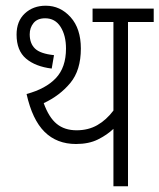

<svg xmlns="http://www.w3.org/2000/svg" viewBox="-20 -652 558 672"><path d="M428 -575V0H377V-201Q355 -180 323 -164Q291 -148 246 -148Q179 -148 136 -190.5Q93 -233 73 -323Q140 -341 175.5 -378.5Q211 -416 211 -482Q211 -528 192 -558Q173 -588 138 -588Q111 -588 97.5 -571.5Q84 -555 84 -532Q84 -500 102.5 -482Q121 -464 169 -459L161 -412Q104 -419 71 -447Q38 -475 38 -531Q38 -578 67 -605Q96 -632 140 -632Q191 -632 227 -592Q263 -552 263 -482Q263 -406 226 -361.5Q189 -317 133 -291Q151 -241 178.5 -218.5Q206 -196 248 -196Q289 -196 320.5 -214Q352 -232 377 -265V-575H304V-622H518V-575Z"/></svg>

Font: Noto Sans Devanagari UI Condensed Light
Style: Regular
Weight: 300
Width: 3
Designer: Jelle Bosma - Monotype Design Team
Foundry: Monotype Imaging Inc.
Version: Version 2.004; ttfautohint (v1.8.4.7-5d5b)